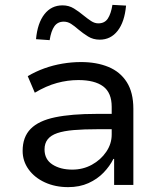

<svg xmlns="http://www.w3.org/2000/svg" viewBox="-20 -760 658 789"><path d="M260 9Q207 9 164.5 -10.5Q122 -30 97.5 -64Q73 -98 73 -140Q73 -197 106 -230.5Q139 -264 206.5 -278Q274 -292 376 -292H454V-229H381Q324 -229 283 -225.5Q242 -222 215.5 -213Q189 -204 176 -187.5Q163 -171 163 -146Q163 -105 195.5 -84Q228 -63 277 -63Q321 -63 357.5 -83Q394 -103 416.5 -136Q439 -169 439 -207V-321Q439 -379 404 -405Q369 -431 302 -431Q258 -431 214 -419Q170 -407 123 -379L94 -447Q126 -466 162 -479Q198 -492 236.5 -498.5Q275 -505 313 -505Q377 -505 425.5 -485Q474 -465 501 -422.5Q528 -380 528 -313V0H449V-107H446Q431 -77 405.5 -50.5Q380 -24 343.5 -7.5Q307 9 260 9ZM184 -595 128 -599Q134 -665 162.5 -701.5Q191 -738 237 -738Q263 -738 284 -725Q305 -712 324 -696Q340 -683 354.5 -673.5Q369 -664 384 -664Q410 -664 423 -683.5Q436 -703 442 -740L498 -737Q492 -670 463.5 -633.5Q435 -597 390 -597Q363 -597 342 -610Q321 -623 302 -639Q286 -653 272 -662Q258 -671 242 -671Q217 -671 203.5 -652Q190 -633 184 -595Z"/></svg>

Font: Nunito Sans 7pt
Style: Regular
Weight: 400
Designer: Vernon Adams
Foundry: Vernon Adams
Version: Version 3.101;gftools[0.9.27]